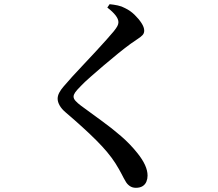

<svg xmlns="http://www.w3.org/2000/svg" viewBox="-20 -829 1040 916"><path d="M492 -793 503 -809Q523 -807 542 -803Q561 -799 577 -790Q602 -778 622 -758.5Q642 -739 655 -719Q668 -699 668 -683Q668 -670 660 -661.5Q652 -653 638 -644Q624 -635 603 -620Q577 -601 543 -573.5Q509 -546 474.5 -516.5Q440 -487 411 -461.5Q382 -436 367 -420Q346 -399 338.5 -388Q331 -377 331 -368Q331 -358 340.5 -347.5Q350 -337 366 -325Q416 -288 464.5 -253Q513 -218 557 -180Q601 -142 636 -98Q660 -68 672 -41.5Q684 -15 684 9Q684 24 678.5 37.5Q673 51 660.5 59Q648 67 628 67Q611 67 598.5 58Q586 49 579 36Q570 21 560 1Q550 -19 530 -51Q498 -101 440 -159Q382 -217 293 -293Q274 -309 264.5 -326Q255 -343 255 -358Q255 -372 262.5 -386.5Q270 -401 284 -417Q300 -436 324.5 -463Q349 -490 378.5 -521Q408 -552 436 -582.5Q464 -613 487 -638.5Q510 -664 523 -680Q535 -695 540 -704.5Q545 -714 545 -723Q545 -738 531.5 -755.5Q518 -773 492 -793Z"/></svg>

Font: Early Summer Mincho SemiBold
Style: Regular
Weight: 600
Designer: GuiWonder
Version: Version 1.002